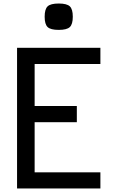

<svg xmlns="http://www.w3.org/2000/svg" viewBox="-20 -1072 640 1092"><path d="M77 0V-800H551V-708H104L177 -781V-396L104 -469H417V-377H104L177 -450V-19L104 -92H551V0ZM314 -902Q268 -902 251 -918Q234 -934 234 -977Q234 -1020 251 -1036Q268 -1052 314 -1052Q360 -1052 377 -1036Q394 -1020 394 -977Q394 -934 377 -918Q360 -902 314 -902Z"/></svg>

Font: Victor Mono
Style: Bold
Weight: 700
Monospace: yes
Designer: Rune Bjørnerås
Version: Version 1.561;gftools[0.9.30]